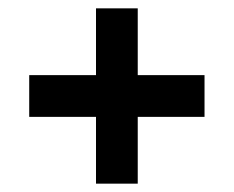

<svg xmlns="http://www.w3.org/2000/svg" viewBox="-20 -530 560 460"><path d="M210 -90V-250H50V-350H210V-510H310V-350H470V-250H310V-90Z"/></svg>

Font: Rowdies
Style: Regular
Weight: 400
Designer: Jaikishan Patel
Version: Version 1.000; ttfautohint (v1.8.3)